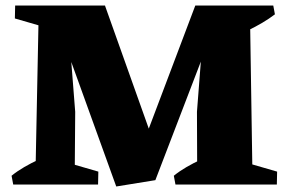

<svg xmlns="http://www.w3.org/2000/svg" viewBox="-20 -670 1048 697"><path d="M28 0 22 -32Q43 -49 68 -63.5Q93 -78 121 -91L122 0ZM196 0 199 -87 337 -47 336 0ZM617 0 611 -32Q632 -49 657 -63.5Q682 -78 710 -91L711 0ZM845 0 848 -87 986 -47 985 0ZM108 0 121 -650H362L233 -519L253 -264L251 0ZM402 7 181 -605 361 -650 544 -136V-16ZM544 -16 457 -36 689 -650 773 -613ZM696 0 695 -264 715 -523 689 -650H887L897 0ZM172 -563 34 -603 35 -650H175ZM879 -559 878 -650H972L978 -618Q957 -602 932.5 -587.5Q908 -573 879 -559Z"/></svg>

Font: Eczar ExtraBold
Style: Regular
Weight: 800
Designer: Vaibhav Singh
Foundry: Rosetta Type Foundry
Version: Version 2.000